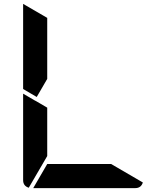

<svg xmlns="http://www.w3.org/2000/svg" viewBox="-20 -968 856 988"><path d="M169 -469 99 -510V-948L223 -876V-562ZM552 -124 715 -29Q706 0 676 0H151L223 -124ZM223 -165 128 -2Q99 -11 99 -41V-486L159 -451L165 -448L223 -414Z"/></svg>

Font: DSEG7 Modern
Style: Bold
Weight: 700
Designer: Keshikan(Twitter:@keshinomi_88pro)
Version: Version 0.46